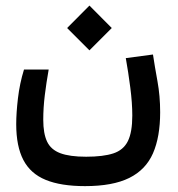

<svg xmlns="http://www.w3.org/2000/svg" viewBox="-20 -481 626 676"><path d="M279.3 174.3Q194.3 174.3 140.9 152.3Q87.4 130.4 62.3 82.3Q37.1 34.2 37.1 -43.9Q37.1 -83 43.2 -135Q49.3 -187 64.5 -236.3H151.4Q143.1 -189.5 137.7 -145.5Q132.3 -101.6 132.3 -59.6Q132.3 -10.7 145.8 17.6Q159.2 45.9 192.1 58.3Q225.1 70.8 283.2 70.8Q343.3 70.8 378.9 59.1Q414.6 47.4 430.2 15.9Q445.8 -15.6 445.8 -74.2Q445.8 -118.2 438.7 -173.1Q431.6 -228 422.9 -276.4L518.6 -289.1Q524.9 -247.1 534.4 -195.1Q543.9 -143.1 543.9 -85.9Q543.9 1 518.6 58.8Q493.2 116.7 435.1 145.5Q377 174.3 279.3 174.3ZM294.9 -303.7 216.3 -382.3 294.9 -461.4 373.5 -382.3Z"/></svg>

Font: Cascadia Code
Style: Regular
Weight: 400
Monospace: yes
Designer: Aaron Bell
Foundry: Saja Typeworks
Version: Version 2106.017